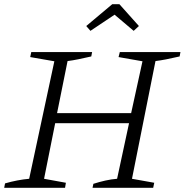

<svg xmlns="http://www.w3.org/2000/svg" viewBox="-27 -895 880 915"><path d="M-7 0 -3 -21Q56 -38 112 -43L232 -603L117 -623L122 -647H412L408 -626Q373 -618 346 -612.5Q319 -607 295 -604L245 -356H598L652 -603L538 -623L544 -647H833L829 -626Q790 -617 764 -612Q738 -607 714 -604L602 -43L708 -24L703 0H414L418 -19Q446 -28 475 -34.5Q504 -41 531 -43L588 -308H236L183 -43L287 -24L283 0ZM542 -875 635 -771 610 -748 519 -825 404 -748 384 -771 508 -875Z"/></svg>

Font: Piazzolla SC Light
Style: Italic
Weight: 300
Italic angle: -11.3°
Designer: Juan Pablo del Peral
Foundry: Huerta Tipografica
Version: Version 1.330